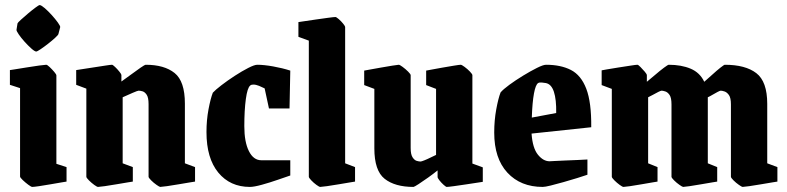

<svg xmlns="http://www.w3.org/2000/svg" viewBox="-20 -725 3099 756"><path d="M49 -633Q50 -636 62 -647Q74 -658 90 -671.5Q106 -685 119.5 -695Q133 -705 136 -705Q142 -705 155.5 -693.5Q169 -682 183.5 -666Q198 -650 208 -636Q218 -622 217 -618L210 -591Q209 -587 197 -576Q185 -565 169 -552.5Q153 -540 139.5 -531Q126 -522 123 -522Q117 -522 104 -533.5Q91 -545 77 -560.5Q63 -576 53.5 -590Q44 -604 45 -608ZM107 11Q103 11 91.5 2.5Q80 -6 69.5 -16Q59 -26 59 -30V-378L19 -391V-449Q19 -449 38.5 -452Q58 -455 85 -459.5Q112 -464 134.5 -467Q157 -470 162 -470Q166 -470 175.5 -461Q185 -452 193.5 -442Q202 -432 202 -428V-80L242 -67V-10Q242 -10 223.5 -7Q205 -4 180 0.5Q155 5 134 8Q113 11 107 11Z M366 11Q362 11 351 3Q340 -5 330 -15Q320 -25 320 -29V-376L280 -391V-449Q280 -449 299 -452Q318 -455 344.5 -459Q371 -463 393 -466.5Q415 -470 421 -470Q424 -470 433 -461.5Q442 -453 450 -443Q458 -433 458 -430V-404Q475 -416 496 -431.5Q517 -447 533.5 -458.5Q550 -470 554 -470Q627 -470 667.5 -437.5Q708 -405 708 -317V-82L748 -67V-10Q748 -10 729 -7Q710 -4 684.5 0.5Q659 5 637.5 8Q616 11 611 11Q608 11 596.5 3Q585 -5 575 -15Q565 -25 565 -29V-315Q565 -341 557.5 -352Q550 -363 541 -365.5Q532 -368 526 -368Q522 -368 502.5 -359.5Q483 -351 463 -342V-82L503 -67V-10Q503 -10 484 -7Q465 -4 439.5 0.5Q414 5 392.5 8Q371 11 366 11Z M964 11Q886 11 839.5 -45.5Q793 -102 793 -205Q793 -252 801 -294.5Q809 -337 818 -360Q828 -371 852 -389.5Q876 -408 904.5 -426.5Q933 -445 957.5 -457.5Q982 -470 993 -470Q1019 -470 1055.5 -463.5Q1092 -457 1123 -447L1120 -298H1039L1022 -377Q1012 -382 1000 -387Q988 -392 977 -392Q969 -392 965 -388Q954 -379 948 -335Q942 -291 942 -228Q942 -166 960 -130Q978 -94 1009 -94H1123V-34Q1105 -28 1073.5 -17Q1042 -6 1011 2.5Q980 11 964 11Z M1241 11Q1237 11 1226 3Q1215 -5 1205.5 -15Q1196 -25 1196 -29V-565L1155 -580V-638Q1155 -638 1175 -641Q1195 -644 1222.5 -648Q1250 -652 1272.5 -655Q1295 -658 1301 -658Q1304 -658 1313.5 -650Q1323 -642 1331 -632Q1339 -622 1339 -619V-82L1378 -67V-10Q1378 -10 1359.5 -7Q1341 -4 1315 0.5Q1289 5 1267.5 8Q1246 11 1241 11Z M1608 11Q1535 11 1494.5 -21Q1454 -53 1454 -141V-375L1414 -390V-447Q1414 -447 1433 -450.5Q1452 -454 1477.5 -458.5Q1503 -463 1524.5 -466.5Q1546 -470 1550 -470Q1554 -470 1565.5 -461.5Q1577 -453 1587 -443Q1597 -433 1597 -429V-142Q1597 -117 1604.5 -105.5Q1612 -94 1621 -91.5Q1630 -89 1636 -89Q1639 -89 1650.5 -93.5Q1662 -98 1675 -104.5Q1688 -111 1697 -115V-375L1658 -390V-447Q1658 -447 1676.5 -450.5Q1695 -454 1720.5 -458.5Q1746 -463 1767.5 -466.5Q1789 -470 1794 -470Q1798 -470 1809.5 -461.5Q1821 -453 1830.5 -443Q1840 -433 1840 -429V-81L1881 -66V-9Q1881 -9 1861.5 -6Q1842 -3 1815.5 1Q1789 5 1767 8Q1745 11 1739 11Q1736 11 1727 3Q1718 -5 1710.5 -14.5Q1703 -24 1703 -28V-54Q1687 -41 1666 -26Q1645 -11 1628 0Q1611 11 1608 11Z M2293 -37Q2279 -32 2253 -24Q2227 -16 2199 -8Q2171 0 2148.5 5.5Q2126 11 2117 11Q2030 11 1978 -45Q1926 -101 1926 -203Q1926 -251 1934 -294.5Q1942 -338 1951 -361Q1961 -373 1985.5 -391Q2010 -409 2039.5 -427Q2069 -445 2094 -457.5Q2119 -470 2130 -470Q2188 -470 2228 -449.5Q2268 -429 2288.5 -375.5Q2309 -322 2308 -224L2073 -199Q2077 -142 2098 -116Q2119 -90 2144 -90Q2145 -90 2162.5 -91Q2180 -92 2205 -93Q2230 -94 2254 -95Q2278 -96 2293 -97ZM2099 -398Q2089 -392 2082.5 -357Q2076 -322 2074 -262L2170 -280Q2171 -333 2161 -363.5Q2151 -394 2129 -398Q2124 -399 2114 -400Q2104 -401 2099 -398Z M2435 11Q2431 11 2420 3Q2409 -5 2399 -15Q2389 -25 2389 -29V-375L2349 -390V-448Q2349 -448 2368 -451.5Q2387 -455 2413.5 -459Q2440 -463 2462 -466.5Q2484 -470 2490 -470Q2493 -470 2502 -461Q2511 -452 2519 -442.5Q2527 -433 2527 -429V-403Q2542 -415 2560.5 -431Q2579 -447 2594.5 -458.5Q2610 -470 2613 -470Q2663 -470 2699.5 -454.5Q2736 -439 2753 -403Q2767 -415 2784.5 -431Q2802 -447 2816.5 -458.5Q2831 -470 2834 -470Q2915 -470 2958 -437Q3001 -404 3001 -316V-82L3041 -67V-10Q3041 -10 3022 -7Q3003 -4 2977.5 0.5Q2952 5 2930.5 8Q2909 11 2904 11Q2901 11 2889.5 3Q2878 -5 2868 -15Q2858 -25 2858 -29V-314Q2858 -340 2850 -351Q2842 -362 2832.5 -365Q2823 -368 2818 -368Q2815 -368 2805.5 -363Q2796 -358 2785 -351.5Q2774 -345 2767 -342V-82L2804 -67V-10Q2804 -10 2785.5 -7Q2767 -4 2741.5 0.5Q2716 5 2695.5 8Q2675 11 2670 11Q2667 11 2655.5 3Q2644 -5 2634 -15Q2624 -25 2624 -29V-314Q2624 -340 2616.5 -351Q2609 -362 2599.5 -365Q2590 -368 2585 -368Q2582 -368 2572 -363Q2562 -358 2550.5 -351.5Q2539 -345 2532 -342V-82L2569 -67V-10Q2569 -10 2550.5 -7Q2532 -4 2507 0.5Q2482 5 2461 8Q2440 11 2435 11Z"/></svg>

Font: Grenze Gotisch ExtraBold
Style: Regular
Weight: 800
Designer: Renata Polastri
Foundry: Omnibus-Type
Version: Version 1.001